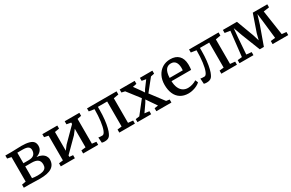

<svg xmlns="http://www.w3.org/2000/svg" viewBox="137 -1714 4350 2871"><g transform="rotate(-30 2312.0 -279.0)"><path d="M120.6 -65.9V-488.8L52.2 -502.9V-555.2H163.1Q183.1 -555.2 230 -557.1Q294.4 -560.1 328.1 -560.1Q494.1 -560.1 535.6 -501.5Q554.7 -473.6 554.7 -433.1Q554.7 -386.7 525.9 -353Q497.1 -319.3 444.3 -302.7Q492.2 -298.8 528.1 -280.3Q564 -261.7 582.5 -232.9Q600.6 -204.6 600.6 -172.4Q600.6 -84.5 534.4 -40Q468.3 4.4 327.6 4.4L223.1 2Q170.4 0 152.3 0H50.8V-53.2ZM318.4 -320.3Q381.8 -320.3 411.4 -348.4Q440.9 -376.5 440.9 -427.2Q440.9 -465.8 412.8 -484.4Q384.8 -502.9 317.9 -502.9Q245.1 -502.9 228.5 -502.4V-320.3ZM462.9 -99.1Q478 -120.6 478 -157.2Q478 -212.9 444.3 -239.3Q410.6 -265.6 338.9 -265.6H228.5V-63Q237.8 -60.1 267.8 -57.4Q297.9 -54.7 320.8 -54.7Q378.4 -54.7 413.1 -65.7Q447.8 -76.7 462.9 -99.1Z M761.2 -62V-488.8L690.9 -503.4V-555.2H949.2V-502.9L871.1 -489.3V-165L926.3 -237.8L1151.9 -464.4V-489.3L1077.1 -502.9V-555.2H1330.1V-502.9L1261.7 -489.3V-61.5L1334.5 -52.7V0H1075.2V-52.7L1151.9 -62V-383.3L1092.8 -305.7L871.1 -84V-59.1L932.6 -53.7L932.1 0H689.5V-53.2Z M1972.2 -555.2V-501L1885.3 -485.8V-61.5L1968.8 -53.2V0H1699.7V-53.2L1774.9 -62V-493.7H1614.7V-439Q1614.7 -353 1606.4 -277.3Q1598.1 -201.7 1584 -145.5Q1569.8 -89.4 1555.2 -62Q1543.9 -38.1 1531.5 -24.4Q1519 -10.7 1499 -2.4Q1478 6.3 1444.8 6.3Q1420.9 6.3 1397.5 0L1391.1 -93.3Q1411.1 -88.4 1459 -88.4Q1486.8 -88.4 1508.3 -140.6Q1529.8 -192.9 1541.7 -284.2Q1553.7 -375.5 1553.7 -488.8L1462.4 -502.9V-555.2Z M2079.6 -61 2249 -277.3 2084 -490.7 2026.4 -503.4V-555.2H2285.2V-503.4L2217.8 -490.7L2303.7 -370.6L2332.5 -326.7L2357.4 -370.1L2447.3 -490.7L2375.5 -503.4V-555.2H2590.8V-503.4L2529.8 -490.7L2369.1 -289.6L2542 -60.5L2599.1 -51.8V0H2338.9V-51.8L2402.8 -61L2284.2 -234.9L2259.3 -191.4L2168.9 -61.5L2249.5 -51.8V0H2012.7V-51.8Z M2769 -534.2Q2828.6 -570.3 2904.3 -570.3Q2998 -570.3 3049.3 -519Q3100.6 -467.8 3104 -371.1V-353.5Q3104 -302.7 3098.1 -275.4H2759.8Q2761.7 -205.6 2783.7 -157.5Q2805.7 -109.4 2843.3 -86.4Q2879.4 -64 2925.8 -64Q2964.4 -64 3006.8 -77.6Q3049.3 -91.3 3074.2 -109.9L3094.7 -63Q3075.7 -43.5 3043.2 -26.6Q3010.7 -9.8 2971.7 0.5Q2932.1 11.2 2892.6 11.2Q2811.5 11.2 2754.9 -24.7Q2698.2 -60.5 2669.9 -127Q2642.1 -192.4 2642.1 -278.8Q2642.1 -364.3 2675.5 -430.7Q2709 -497.1 2769 -534.2ZM2986.8 -332Q2988.8 -347.7 2988.8 -374Q2988.3 -438.5 2961.9 -474.9Q2935.5 -511.2 2882.8 -511.2Q2826.2 -511.2 2795.2 -469Q2764.2 -426.8 2759.8 -332Z M3733.9 -555.2V-501L3647 -485.8V-61.5L3730.5 -53.2V0H3461.4V-53.2L3536.6 -62V-493.7H3376.5V-439Q3376.5 -353 3368.2 -277.3Q3359.9 -201.7 3345.7 -145.5Q3331.5 -89.4 3316.9 -62Q3305.7 -38.1 3293.2 -24.4Q3280.8 -10.7 3260.7 -2.4Q3239.7 6.3 3206.5 6.3Q3182.6 6.3 3159.2 0L3152.8 -93.3Q3172.9 -88.4 3220.7 -88.4Q3248.5 -88.4 3270 -140.6Q3291.5 -192.9 3303.5 -284.2Q3315.4 -375.5 3315.4 -488.8L3224.1 -502.9V-555.2Z M3851.6 -61.5 3899.4 -488.8 3808.1 -502.9V-555.2H4051.3L4161.1 -260.7L4194.8 -152.8L4222.7 -260.7L4324.7 -555.2H4574.7V-502.9L4475.6 -488.8L4539.1 -61.5L4616.2 -53.2V0H4346.2V-53.2L4425.3 -62L4393.6 -345.7L4374.5 -502.9L4326.7 -347.2L4212.4 -28.8H4141.1L4015.6 -347.2L3961.9 -497.6L3948.2 -347.7L3927.2 -62L4015.6 -53.2V0H3774.4V-53.2Z"/></g></svg>

Font: Merriweather
Style: Regular
Weight: 400
Designer: Eben Sorkin
Foundry: Eben Sorkin
Version: Version 1.584; ttfautohint (v1.8.1)